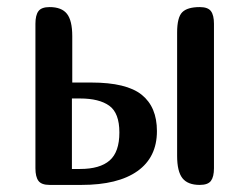

<svg xmlns="http://www.w3.org/2000/svg" viewBox="-20 -522 704 542"><path d="M184 -289H238Q337 -289 380 -254.5Q423 -220 423 -152Q423 -78 368 -39Q313 0 210 0H120Q97 0 88.5 -11.5Q80 -23 80 -47V-455Q80 -479 88.5 -490.5Q97 -502 120 -502Q154 -502 169 -483Q184 -464 184 -420ZM584 -47Q584 -23 575.5 -11.5Q567 0 544 0Q510 0 495 -19Q480 -38 480 -82V-430Q480 -473 494.5 -487.5Q509 -502 544 -502Q567 -502 575.5 -490.5Q584 -479 584 -455ZM206 -45Q262 -45 289.5 -69Q317 -93 317 -148Q317 -203 288.5 -223.5Q260 -244 206 -244H183V-45Z"/></svg>

Font: Marmelad
Style: Regular
Weight: 400
Designer: Manvel Shmavonyan
Foundry: Cyreal
Version: Version 1.001;PS 001.001;hotconv 1.0.88;makeotf.lib2.5.64775